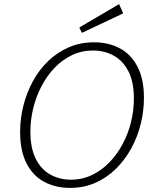

<svg xmlns="http://www.w3.org/2000/svg" viewBox="-20 -908 772 935"><path d="M320 7Q252 7 197 -21.5Q142 -50 110 -111Q78 -172 78 -266Q78 -331 94 -394Q110 -457 140.5 -513Q171 -569 215.5 -611.5Q260 -654 316 -678Q372 -702 438 -702Q508 -702 563 -673Q618 -644 649.5 -583.5Q681 -523 681 -431Q681 -368 665.5 -305Q650 -242 619.5 -186Q589 -130 545 -86.5Q501 -43 445 -18Q389 7 320 7ZM325 -33Q381 -33 428.5 -56Q476 -79 513.5 -118Q551 -157 578 -208Q605 -259 618.5 -315.5Q632 -372 632 -428Q632 -509 605.5 -560.5Q579 -612 534 -637Q489 -662 433 -662Q377 -662 329.5 -639Q282 -616 245 -577Q208 -538 181.5 -487Q155 -436 141.5 -379.5Q128 -323 128 -267Q128 -187 154 -135Q180 -83 225 -58Q270 -33 325 -33ZM379 -748 366 -774 560 -888 580 -843Z"/></svg>

Font: Bitter Thin Light
Style: Italic
Weight: 300
Italic angle: -9°
Version: Version 2.002